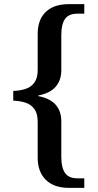

<svg xmlns="http://www.w3.org/2000/svg" viewBox="-20 -780 472 927"><path d="M313 127Q240 127 201 88Q162 49 162 -18V-191Q162 -231 146.5 -253Q131 -275 104 -284Q77 -293 44 -294V-341Q77 -342 104 -351Q131 -360 146.5 -382Q162 -404 162 -443V-616Q162 -685 201 -722.5Q240 -760 313 -760H387V-714H355Q311 -714 293.5 -688Q276 -662 276 -611V-441Q276 -393 249 -361.5Q222 -330 165 -319V-316Q222 -305 249 -274Q276 -243 276 -194V-22Q276 28 293.5 54.5Q311 81 355 81H387V127Z"/></svg>

Font: Noto Serif Armenian Medium
Style: Regular
Weight: 500
Version: Version 2.007